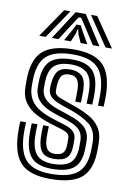

<svg xmlns="http://www.w3.org/2000/svg" viewBox="-89 -839 616 904"><g transform="rotate(10 219.0 -387.0)"><path d="M215 10Q120.5 10 77.5 -31.2Q34.5 -72.5 30 -168Q29.2 -183.8 29.4 -202.2Q29.5 -220.8 31 -233H58.2Q57 -221.5 56.8 -204Q56.5 -186.5 57.2 -169.5Q61.2 -86.2 97.9 -50.1Q134.5 -14 215 -14Q305 -14 344 -48.8Q383 -83.5 383 -164Q383 -168.2 383 -173.1Q383 -178 383 -183Q383 -188 383 -192Q383 -249.5 349.2 -277.4Q315.5 -305.2 258 -325L208.2 -342Q181.2 -351.5 167.4 -361.5Q153.5 -371.5 148.4 -381.4Q143.2 -391.2 142 -400Q141 -405.8 141.2 -413.9Q141.5 -422 142 -429Q145.5 -474.5 162.2 -494.2Q179 -514 222 -514Q255.5 -514 275.2 -496.8Q295 -479.5 297.2 -430.2Q297.8 -420 297.2 -403.4Q296.8 -386.8 296.2 -369H269Q269.5 -385.8 270 -401.9Q270.5 -418 270 -429Q268.5 -461.5 257.2 -475.8Q246 -490 222 -490Q194.5 -490 183.8 -475.9Q173 -461.8 171 -429Q170.5 -420.8 170.5 -413.2Q170.5 -405.8 171 -400Q172 -390.5 178.1 -384.6Q184.2 -378.8 194.4 -374.6Q204.5 -370.5 216.8 -366L265 -349Q306.8 -334.5 340 -316.4Q373.2 -298.2 392.6 -269.1Q412 -240 412 -192Q412 -187.5 412 -182.8Q412 -178 412 -173.2Q412 -168.5 412 -164Q412 -70.8 366.2 -30.4Q320.5 10 215 10ZM215 -38Q148.5 -38 118.2 -68.9Q88 -99.8 84.5 -170.8Q84 -183.5 84.1 -202Q84.2 -220.5 85.5 -233H112.8Q111.8 -220.8 111.5 -203.2Q111.2 -185.8 111.8 -172.2Q114.5 -113.2 138.6 -87.6Q162.8 -62 215 -62Q274 -62 299.5 -85.8Q325 -109.5 325 -164Q325 -171.2 325 -178.5Q325 -185.8 325 -192Q325 -224 305.9 -243.6Q286.8 -263.2 244.2 -277L191.8 -294Q154 -306.2 130.9 -321.1Q107.8 -336 96.6 -355.2Q85.5 -374.5 84 -400Q83.8 -406.8 83.9 -415Q84 -423.2 84 -429Q84 -500.2 116.1 -531.1Q148.2 -562 222 -562Q287.8 -562 318 -532.2Q348.2 -502.5 351.5 -433.8Q352 -420.5 351.8 -404.9Q351.5 -389.2 350.5 -369H323.2Q324 -387.8 324.5 -402.4Q325 -417 324.2 -433.2Q321.5 -493.5 295.4 -515.8Q269.2 -538 222 -538Q163.8 -538 138.4 -512.6Q113 -487.2 113 -429Q113 -422.8 112.9 -414.4Q112.8 -406 113 -400Q114.5 -381.5 123.6 -366.6Q132.8 -351.8 151.4 -339.9Q170 -328 200 -318L251.2 -301Q304.5 -283.5 329.2 -259.2Q354 -235 354 -192Q354 -185.8 354 -178Q354 -170.2 354 -164Q354 -96.5 321.8 -67.2Q289.5 -38 215 -38ZM215 -86Q176.8 -86 159 -106.4Q141.2 -126.8 139 -173.5Q138.5 -185 138.6 -201.5Q138.8 -218 139.8 -233H167Q166 -218.5 165.9 -202.9Q165.8 -187.2 166.2 -175.5Q168 -140.2 179.4 -125.1Q190.8 -110 215 -110Q243 -110 255 -122.6Q267 -135.2 267 -164Q267 -171.2 267 -178.5Q267 -185.8 267 -192Q267 -207.8 257.1 -215.9Q247.2 -224 230.5 -229L175 -246Q134.5 -258.5 100.6 -276.5Q66.8 -294.5 46.4 -324Q26 -353.5 26 -400Q26 -406.8 26 -414.5Q26 -422.2 26 -429Q26 -526 71.5 -568Q117 -610 222 -610Q316.2 -610 358.9 -569.6Q401.5 -529.2 406 -436Q406.8 -420 406.2 -402.4Q405.8 -384.8 405 -369H377.8Q378.2 -382.8 378.9 -401Q379.5 -419.2 378.8 -434.5Q374.8 -515.8 338.4 -550.9Q302 -586 222 -586Q132.5 -586 93.8 -549.6Q55 -513.2 55 -429Q55 -422.8 54.9 -414.5Q54.8 -406.2 55 -400Q56.5 -366 70.9 -341.8Q85.2 -317.5 113.2 -300.4Q141.2 -283.2 183.2 -270L237.5 -253Q270.8 -242.5 283.4 -227.8Q296 -213 296 -192Q296 -187.2 296 -182.6Q296 -178 296 -173.5Q296 -169 296 -164Q296 -122.2 277.1 -104.1Q258.2 -86 215 -86ZM48.2 -645 143.2 -784H173.2L79.2 -645ZM108.2 -645 198.2 -784H246.2L336.2 -645H304.2L252.5 -726L228.2 -762.5H216.2L192 -725.8L140.2 -645ZM167.2 -645 198.8 -700.8 212.2 -727.5H232.2L246 -700.8L278.2 -645H246.2L228.8 -684.5L224.2 -705.2H220.2L216 -684.5L199.2 -645ZM365.2 -645 271.2 -784H301.2L396.2 -645Z"/></g></svg>

Font: Big Shoulders Inline Display Thin Black
Style: Regular
Weight: 900
Version: Version 2.002